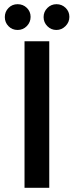

<svg xmlns="http://www.w3.org/2000/svg" viewBox="-20 -896 352 916"><path d="M64 -753Q38 -753 20.5 -771Q3 -789 3 -814.5Q3 -840 20.5 -858Q38 -876 64 -876Q90 -876 108 -858.5Q126 -841 126 -815.5Q126 -790 108 -771.5Q90 -753 64 -753ZM249 -753Q224 -753 206 -771Q188 -789 188 -814.5Q188 -840 206 -858Q224 -876 249.5 -876Q275 -876 293 -858.5Q311 -841 311 -815.5Q311 -790 292.5 -771.5Q274 -753 249 -753ZM97 -699H215V0H97Z"/></svg>

Font: Myanmar Khyay
Style: Regular
Weight: 400
Designer: Danh Hong
Foundry: Google Inc.
Version: Version 1.10 March 4, 2015